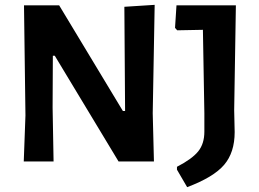

<svg xmlns="http://www.w3.org/2000/svg" viewBox="-20 -666 1070 792"><path d="M618 -646 610 -199 615 0H469L206 -436H198L197 -222L201 0H78L85 -190L79 -644H224L487 -208H496L493 -638ZM953 -644 946 -212 948 -121Q948 -37 904.5 14Q861 65 752 106L710 34V22Q772 -10 797.5 -41.5Q823 -73 823 -123V-199L817 -543L711 -541L702 -551L708 -644Z"/></svg>

Font: Alegreya Sans
Style: Bold
Weight: 700
Designer: Juan Pablo del Peral
Foundry: Huerta Tipografica
Version: Version 2.007